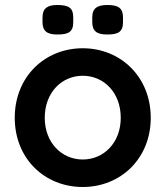

<svg xmlns="http://www.w3.org/2000/svg" viewBox="-20 -738 662 768"><path d="M311 -545C159 -545 39 -431 39 -267C39 -103 159 10 311 10C462 10 583 -103 583 -267C583 -431 462 -545 311 -545ZM311 -100C227 -100 159 -167 159 -267C159 -368 227 -435 311 -435C395 -435 463 -368 463 -267C463 -167 395 -100 311 -100ZM472 -650V-668C472 -705 454 -718 410 -718C370 -718 349 -706 349 -668V-650C349 -614 367 -600 408 -600C453 -600 472 -610 472 -650ZM273 -650V-668C273 -706 256 -718 209 -718C170 -718 150 -705 150 -668V-650C150 -614 168 -600 209 -600C254 -600 273 -610 273 -650Z"/></svg>

Font: Hotpoint
Style: Bold
Weight: 700
Designer: Andrew Paglinawan, Luciano Perondi, Riccardo Olocco
Foundry: CAST Cooperativa Anonima Servizi Tipografici
Version: Version 1.000;PS 2.1;hotconv 16.6.51;makeotf.lib2.5.65220